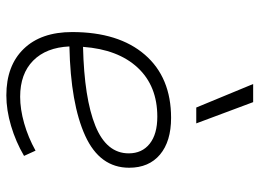

<svg xmlns="http://www.w3.org/2000/svg" viewBox="-130 -706 845 626"><g transform="rotate(90 293.0 -392.5)"><path d="M294.9 -35.2Q335.4 -35.2 381.6 -48.3Q427.7 -61.5 470.7 -85.4L487.8 -47.9Q441.9 -21 390.1 -5.6Q338.4 9.8 290.5 9.8Q193.4 9.8 138.7 -46.9Q84 -103.5 84 -204.6Q84 -356.4 158 -441.9Q231.9 -527.3 363.8 -527.3Q440.4 -527.3 483.4 -491.2Q526.4 -455.1 526.4 -390.6Q526.4 -294.9 422.1 -247.3Q317.9 -199.7 130.9 -195.8Q134.3 -120.1 177.2 -77.6Q220.2 -35.2 294.9 -35.2ZM132.3 -240.2Q300.3 -244.1 389.9 -280.5Q479.5 -316.9 479.5 -389.2Q479.5 -432.6 448.2 -457.5Q417 -482.4 359.9 -482.4Q259.8 -482.4 200.2 -418.5Q140.6 -354.5 132.3 -240.2ZM330.1 -609.4 253.4 -794.9H312.5L381.8 -609.4Z"/></g></svg>

Font: Cascadia Code NF ExtraLight
Style: Italic
Weight: 200
Italic angle: -10°
Monospace: yes
Designer: Aaron Bell
Foundry: Saja Typeworks
Version: Version 2404.023; ttfautohint (v1.8.4)